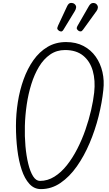

<svg xmlns="http://www.w3.org/2000/svg" viewBox="-20 -1294 750 1324"><path d="M262 10Q215.5 10 182.8 -25.8Q150 -61.5 129.5 -123Q109 -184.5 99.5 -262.8Q90 -341 90 -425.5Q90 -507 103 -589.8Q116 -672.5 142.8 -746.8Q169.5 -821 210.5 -879Q251.5 -937 307.8 -970.5Q364 -1004 436 -1004Q504.5 -1004 556 -976.8Q607.5 -949.5 640.2 -903Q673 -856.5 686.5 -797.2Q700 -738 692.5 -673.5Q683.5 -586.5 659.8 -491.8Q636 -397 598.2 -307.8Q560.5 -218.5 510 -146.8Q459.5 -75 397.2 -32.5Q335 10 262 10ZM255.5 -46.5Q308.5 -46.5 355.2 -75.8Q402 -105 441.5 -155Q481 -205 513.2 -268Q545.5 -331 569.2 -399.5Q593 -468 608.2 -534.2Q623.5 -600.5 629.5 -656Q638.5 -739 619.8 -805.2Q601 -871.5 553.5 -910.2Q506 -949 428.5 -949Q370.5 -949 325.8 -918Q281 -887 249 -834Q217 -781 196 -713.5Q175 -646 164.2 -572Q153.5 -498 151.5 -426.5Q149.5 -354.5 155.5 -286.8Q161.5 -219 174.8 -164.8Q188 -110.5 208.2 -78.5Q228.5 -46.5 255.5 -46.5ZM522.5 -1081Q514.5 -1086.5 510.5 -1093.8Q506.5 -1101 515 -1116.5L592 -1250.5Q604.5 -1272.5 619.8 -1273.2Q635 -1274 644 -1266.5Q655.5 -1255.5 655 -1242.8Q654.5 -1230 646 -1218.5L553.5 -1090.5Q545 -1078 537.2 -1077.5Q529.5 -1077 522.5 -1081ZM388 -1081Q379.5 -1086.5 376 -1093.2Q372.5 -1100 380 -1116.5L442.5 -1250.5Q453 -1273.5 469.2 -1273.8Q485.5 -1274 494.5 -1266Q506 -1255.5 505 -1243.2Q504 -1231 496.5 -1218.5L418.5 -1090.5Q410.5 -1077 402.5 -1077Q394.5 -1077 388 -1081Z"/></svg>

Font: Edu NSW ACT Hand
Style: Regular
Weight: 400
Designer: Tina and Corey Anderson, Eben Sorkin, Mirko Velimirovic
Foundry: Sorkin Type Co.
Version: Version 2.000